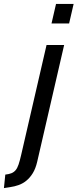

<svg xmlns="http://www.w3.org/2000/svg" viewBox="-67 -720 396 982"><path d="M-46.9 242 -14.7 237C-0.3 235 14.1 231.5 28.2 226.5C42.4 221.5 55.6 214 67.9 204C80.2 194 91.2 181.2 100.8 165.5C110.4 149.8 117.9 130.3 123.3 107L261.1 -490H171.1L41.1 73C36.5 93 32.1 109.2 27.9 121.5C23.8 133.8 18.7 143.5 12.8 150.5C6.8 157.5 -0.4 162.7 -8.8 166C-17.3 169.3 -27.6 171.7 -39.9 173ZM196.5 -600H286.5L309.6 -700H219.6Z"/></svg>

Font: Cabin Condensed
Style: Regular
Weight: 400
Italic angle: -13°
Designer: Pablo Impallari
Foundry: Pablo Impallari. www.impallari.com Igino Marini. www.ikern.com
Version: Version 1.006